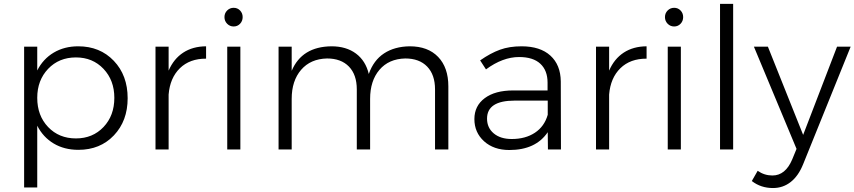

<svg xmlns="http://www.w3.org/2000/svg" viewBox="-20 -762 4357 979"><path d="M378.9 -525.9Q489.7 -525.9 560.3 -451.9Q630.9 -377.9 630.9 -261.2Q630.9 -145.5 560.8 -71.8Q490.7 2 379.9 2Q307.6 2 253.7 -30.3Q199.7 -62.5 169.9 -121.1V193.8H103V-523.9H169.9V-402.8Q199.7 -461.4 253.9 -493.7Q308.1 -525.9 378.9 -525.9ZM367.2 -56.2Q452.6 -56.2 507.8 -114.3Q563 -172.4 563 -263.2Q563 -352.5 507.8 -410.9Q452.6 -469.2 367.2 -469.2Q280.8 -469.2 225.3 -410.9Q169.9 -352.5 169.9 -263.2Q169.9 -172.4 225.3 -114.3Q280.8 -56.2 367.2 -56.2Z M839.8 -401.9Q865.7 -461.9 914.3 -493.7Q962.9 -525.4 1030.8 -525.9V-462.9Q947.8 -463.4 897.2 -414.1Q846.7 -364.7 839.8 -279.8V0H772.9V-523.9H839.8Z M1138.2 -708.5Q1151.9 -722.2 1171.4 -722.2Q1190.9 -722.2 1204.1 -708.5Q1217.3 -694.8 1217.3 -674.8Q1217.3 -654.8 1204.1 -640.9Q1190.9 -627 1171.4 -627Q1151.9 -627 1138.2 -640.9Q1124.5 -654.8 1124.5 -674.8Q1124.5 -694.8 1138.2 -708.5ZM1138.7 -523.9H1205.6V0H1138.7Z M2069.3 -525.9Q2162.1 -525.9 2214.1 -471.7Q2266.1 -417.5 2266.1 -321.8V0H2198.2V-306.2Q2198.2 -380.9 2158.2 -422.4Q2118.2 -463.9 2046.4 -463.9Q1962.4 -461.9 1914.8 -406Q1867.2 -350.1 1867.2 -257.8V0H1799.3V-306.2Q1799.3 -380.9 1759.3 -422.4Q1719.2 -463.9 1647.5 -463.9Q1563.5 -461.9 1515.4 -406Q1467.3 -350.1 1467.3 -257.8V0H1400.4V-523.9H1467.3V-400.9Q1519.5 -524.4 1670.4 -525.9Q1745.6 -525.9 1795.2 -488.8Q1844.7 -451.7 1860.4 -384.8Q1884.8 -454.6 1938.2 -489.7Q1991.7 -524.9 2069.3 -525.9Z M2840.3 0H2773.9L2772.9 -87.9Q2711.4 2.9 2577.1 2.9Q2497.6 2.9 2448.2 -41.7Q2398.9 -86.4 2398.9 -154.8Q2398.9 -222.2 2451.7 -261.5Q2504.4 -300.8 2596.2 -300.8H2772V-340.8Q2772 -402.8 2735.1 -437Q2698.2 -471.2 2627 -471.2Q2543.5 -471.2 2458 -408.2L2428.2 -454.1Q2481.4 -491.2 2529.3 -508.5Q2577.1 -525.9 2639.2 -525.9Q2734.4 -525.9 2786.4 -478.5Q2838.4 -431.2 2839.4 -347.2ZM2589.4 -53.2Q2659.2 -53.2 2707.5 -85.2Q2755.9 -117.2 2772.9 -176.8V-249H2604Q2463.4 -249 2463.4 -157.2Q2463.4 -110.4 2497.6 -81.8Q2531.7 -53.2 2589.4 -53.2Z M3085.9 -401.9Q3111.8 -461.9 3160.4 -493.7Q3209 -525.4 3276.9 -525.9V-462.9Q3193.8 -463.4 3143.3 -414.1Q3092.8 -364.7 3085.9 -279.8V0H3019V-523.9H3085.9Z M3384.3 -708.5Q3397.9 -722.2 3417.5 -722.2Q3437 -722.2 3450.2 -708.5Q3463.4 -694.8 3463.4 -674.8Q3463.4 -654.8 3450.2 -640.9Q3437 -627 3417.5 -627Q3397.9 -627 3384.3 -640.9Q3370.6 -654.8 3370.6 -674.8Q3370.6 -694.8 3384.3 -708.5ZM3384.8 -523.9H3451.7V0H3384.8Z M3651.4 -742.2H3718.3V0H3651.4Z M4075.2 75.2Q4051.3 134.8 4012 165.8Q3972.7 196.8 3921.4 196.8Q3859.4 196.8 3813.5 161.1L3843.3 108.9Q3877.4 132.8 3918.5 132.8Q3984.9 132.8 4019.5 50.8L4041.5 -2.9L3824.2 -523.9H3895.5L4075.2 -74.2L4248 -523.9H4317.4Z"/></svg>

Font: Montserrat arm Light
Style: Regular
Weight: 300
Designer: Julieta Ulanovsky
Foundry: Julieta Ulanovsky
Version: Version 6.000;PS 006.000;hotconv 1.0.88;makeotf.lib2.5.64775